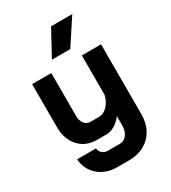

<svg xmlns="http://www.w3.org/2000/svg" viewBox="-225 -861 1048 1177"><g transform="rotate(-30 299.0 -272.5)"><path d="M60 38H194Q196 60 212 73.5Q228 87 252 87H334Q365 87 384.5 61.5Q404 36 404 -5V-70Q381 -39 351.5 -21.5Q322 -4 293 -4H227Q148 -4 100 -56.5Q52 -109 52 -196V-499H188V-194Q188 -161 204.5 -140.5Q221 -120 248 -120H306Q339 -120 366 -147.5Q393 -175 404 -220V-499H540V-5Q540 57 514.5 104Q489 151 442 177Q395 203 334 203H252Q171 203 118.5 157.5Q66 112 60 38ZM330 -748H480L362 -568H232Z"/></g></svg>

Font: Stavian Bold
Style: Bold
Weight: 700
Version: Version 1.000; ttfautohint (v1.6)